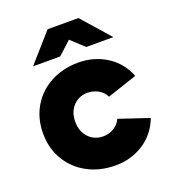

<svg xmlns="http://www.w3.org/2000/svg" viewBox="-133 -810 814 919"><g transform="rotate(-20 274.0 -350.0)"><path d="M24 -250Q24 -326 59 -385.5Q94 -445 156.5 -478.5Q219 -512 298 -512Q377 -512 440.5 -472Q504 -432 533 -359L381 -308Q370 -332 345 -346.5Q320 -361 290 -361Q245 -361 216.5 -330Q188 -299 188 -250Q188 -201 217 -170Q246 -139 292 -139Q321 -139 346 -154.5Q371 -170 382 -195L534 -144Q506 -70 442.5 -29Q379 12 300 12Q220 12 157.5 -21.5Q95 -55 59.5 -114.5Q24 -174 24 -250ZM294 -630 227 -569H89L215 -712H372L498 -569H360Z"/></g></svg>

Font: Oak Sans ExtraBold
Style: Regular
Weight: 800
Designer: Erik Kennedy, Walven
Foundry: Erik Kennedy, Walven
Version: Version 1.000